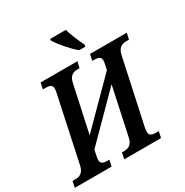

<svg xmlns="http://www.w3.org/2000/svg" viewBox="-239 -1098 1220 1265"><g transform="rotate(-30 371.0 -465.5)"><path d="M445 -771H492L495 -784C477 -820 448 -887 436 -931H318L315 -921C339 -879 399 -809 445 -771ZM-33 0H247L257 -47H241C210 -47 192 -54 192 -82C192 -89 193 -100 196 -111L205 -154L518 -470L441 -111C430 -59 403 -47 367 -47H353L343 0H623L633 -47H613C582 -47 562 -54 562 -82C562 -89 563 -100 565 -111L671 -603C682 -655 710 -667 745 -667H764L775 -714H495L485 -667H500C531 -667 550 -660 550 -632C550 -625 548 -614 546 -603L538 -566L225 -251L301 -603C312 -655 338 -667 374 -667H388L399 -714H119L109 -667H129C160 -667 180 -660 180 -632C180 -624 179 -614 176 -603L71 -111C60 -59 32 -47 -2 -47H-23Z"/></g></svg>

Font: Noto Serif Condensed SemiBold
Style: Italic
Weight: 600
Width: 3
Italic angle: -12°
Designer: Monotype Design Team
Foundry: Monotype Imaging Inc.
Version: Version 2.014